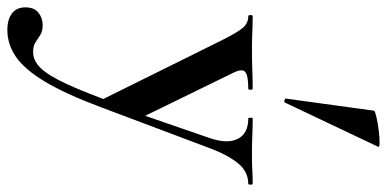

<svg xmlns="http://www.w3.org/2000/svg" viewBox="-324 -486 1052 522"><g transform="rotate(90 202.0 -225.0)"><path d="M441 -386Q443 -386 443 -380Q443 -374 441 -374Q407 -374 384 -345Q361 -316 343 -267L232 28Q196 124 162.5 179.5Q129 235 95 258Q61 281 23 281Q-6 281 -22.5 268.5Q-39 256 -39 232Q-39 208 -24.5 196.5Q-10 185 9 185Q26 185 36 191.5Q46 198 56 204.5Q66 211 82 211Q106 211 126 190.5Q146 170 169 120.5Q192 71 223 -15L220 40L50 -303Q28 -347 15.5 -360.5Q3 -374 -15 -374Q-18 -374 -18 -380Q-18 -386 -15 -386Q5 -386 27.5 -385Q50 -384 70 -384Q106 -384 133 -385Q160 -386 182 -386Q185 -386 185 -380Q185 -374 182 -374Q147 -374 137 -366Q127 -358 138 -335L265 -75L229 -16L316 -268Q333 -317 318.5 -345.5Q304 -374 263 -374Q261 -374 261 -380Q261 -386 263 -386Q287 -386 308.5 -385Q330 -384 364 -384Q388 -384 403.5 -385Q419 -386 441 -386ZM220 -474Q219 -471 213.5 -472.5Q208 -474 209 -476L242 -716Q244 -719 259.5 -722.5Q275 -726 294.5 -728.5Q314 -731 328 -731Q342 -731 340 -727Z"/></g></svg>

Font: Cormorant Garamond Light
Style: Bold
Weight: 700
Version: Version 4.001